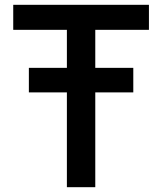

<svg xmlns="http://www.w3.org/2000/svg" viewBox="-20 -778 654 798"><path d="M599 -654H376V-496H534V-394H376V0H258V-394H100V-496H258V-654H35V-758H599Z"/></svg>

Font: Biryani DemiBold
Style: Regular
Weight: 600
Designer: Dan Reynolds and Mathieu Réguer
Foundry: Dan Reynolds and Mathieu Réguer
Version: Version 1.003;PS 001.003;hotconv 1.0.70;makeotf.lib2.5.58329